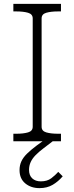

<svg xmlns="http://www.w3.org/2000/svg" viewBox="-20 -730 384 992"><path d="M149 -75V-635Q149 -657 125 -664Q101 -671 64 -671H49V-710H295V-671H280Q243 -671 219 -664Q195 -657 195 -635V-75Q195 -53 219 -46Q243 -39 280 -39H295V0H49V-39H64Q101 -39 125 -46Q149 -53 149 -75ZM241 -28 260 -6Q229 18 204.5 36.5Q180 55 163.5 72Q147 89 138.5 107.5Q130 126 130 148Q130 176 146.5 191.5Q163 207 191 207Q224 207 245 191Q266 175 281 158L304 181Q281 208 252 225Q223 242 184 242Q140 242 110.5 217.5Q81 193 81 149Q81 124 90.5 103.5Q100 83 120 63.5Q140 44 170 21.5Q200 -1 241 -28Z"/></svg>

Font: Roboto Serif 20pt Thin
Style: Regular
Weight: 250
Version: Version 1.008